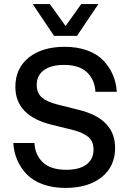

<svg xmlns="http://www.w3.org/2000/svg" viewBox="-20 -922 646 952"><path d="M237.8 -303.2Q56.2 -347.2 56.2 -491.2Q56.2 -583.5 122.8 -636.7Q189.5 -689.9 300.8 -689.9Q364.3 -689.9 413.6 -671.6Q462.9 -653.3 492.9 -621.6Q522.9 -589.8 539.6 -551Q556.2 -512.2 559.1 -466.8H453.1Q450.7 -524.9 412.4 -562.5Q374 -600.1 296.9 -600.1Q232.9 -600.1 197.5 -574Q162.1 -547.9 162.1 -501Q162.1 -460.4 187.7 -438.7Q213.4 -417 265.1 -403.8L368.2 -377.9Q550.8 -334 550.8 -189Q550.8 -96.7 483.9 -43.5Q417 9.8 305.2 9.8Q241.7 9.8 192.1 -8.3Q142.6 -26.4 112.3 -58.1Q82 -89.8 65.4 -128.7Q48.8 -167.5 45.9 -212.9H150.9Q153.3 -154.8 192.1 -117.4Q231 -80.1 309.1 -80.1Q373.5 -80.1 408.7 -106.4Q443.8 -132.8 443.8 -180.2Q443.8 -220.2 418.7 -242.2Q393.6 -264.2 340.8 -277.8ZM142.1 -901.9H227.1L305.2 -793L382.8 -901.9H467.8L361.8 -744.1H248Z"/></svg>

Font: TASA Orbiter Deck Medium
Style: Regular
Weight: 500
Designer: Weizhong Zhang
Version: Version 1.000;Glyphs 3.1.2 (3151)